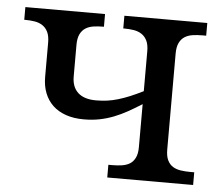

<svg xmlns="http://www.w3.org/2000/svg" viewBox="-44 -585 728 633"><g transform="rotate(5 320.0 -268.0)"><path d="M333 0V-42H346.2Q362.8 -42 377.7 -44.2Q392.6 -46.4 403.8 -53.2Q415 -60.1 421.6 -73.5Q428.2 -86.9 428.2 -108.9V-251Q404.3 -235.8 382.3 -223.6Q360.4 -211.4 337.9 -202.6Q315.4 -193.8 291.5 -189Q267.6 -184.1 238.8 -184.1Q205.6 -184.1 179.7 -193.1Q153.8 -202.1 136.2 -218.8Q118.7 -235.4 109.4 -259Q100.1 -282.7 100.1 -312V-425.8Q100.1 -447.8 93.5 -461.2Q86.9 -474.6 75.7 -481.9Q64.5 -489.3 49.6 -491.7Q34.7 -494.1 18.1 -494.1H15.1V-536.1H278.8V-494.1H275.9Q259.3 -494.1 244.4 -491.9Q229.5 -489.7 218.3 -482.7Q207 -475.6 200.4 -462.2Q193.8 -448.7 193.8 -426.8V-321.8Q193.8 -287.1 214.1 -268.6Q234.4 -250 273.9 -250Q293 -250 310.8 -252.4Q328.6 -254.9 346.7 -260.3Q364.7 -265.6 384.8 -273.9Q404.8 -282.2 428.2 -293.9V-425.8Q428.2 -447.8 421.6 -461.2Q415 -474.6 403.8 -481.9Q392.6 -489.3 377.7 -491.7Q362.8 -494.1 346.2 -494.1H342.8V-536.1H617.2V-494.1H604Q587.4 -494.1 572.5 -491.9Q557.6 -489.7 546.4 -482.7Q535.2 -475.6 528.6 -462.2Q522 -448.7 522 -426.8V-108.9Q522 -86.9 528.6 -73.5Q535.2 -60.1 546.4 -53.2Q557.6 -46.4 572.5 -44.2Q587.4 -42 604 -42H617.2V0Z"/></g></svg>

Font: Droid Serif
Style: Regular
Weight: 400
Designer: Monotype Design team
Foundry: Monotype Imaging Inc.
Version: Version 1.03